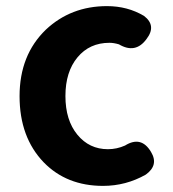

<svg xmlns="http://www.w3.org/2000/svg" viewBox="-20 -594 567 628"><path d="M317 14Q198 14 123 -63Q44 -145 44 -279.5Q44 -414 130 -497Q212 -574 330 -574Q397 -574 451 -542Q493 -510 459 -466Q423 -417 369 -449Q352 -454 338 -454Q273 -454 233.5 -406.5Q194 -359 194 -280Q194 -201 233 -153.5Q272 -106 333 -106Q362 -106 389 -118Q442 -151 474 -97Q500 -54 457 -23Q392 14 317 14Z"/></svg>

Font: GenSenRounded2 TW B
Style: Regular
Weight: 700
Version: Version 2.000;PS 2;hotconv 16.6.51;makeotf.lib2.5.65220 DEVE